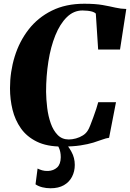

<svg xmlns="http://www.w3.org/2000/svg" viewBox="-20 -773 696 1027"><path d="M311.5 11Q230.5 11 176.8 -15.5Q123 -42 91.8 -86.5Q60.5 -131 47 -186.2Q33.5 -241.5 33.5 -300.5Q33.5 -389 58.5 -470.2Q83.5 -551.5 133 -615.2Q182.5 -679 257 -716Q331.5 -753 430.5 -753Q490.5 -753 529.5 -746Q568.5 -739 597.5 -732.2Q626.5 -725.5 655.5 -725L622 -508H505L492.5 -700.5Q485 -707.5 473.5 -710.8Q462 -714 448.5 -715.5Q435 -717 421.5 -717Q374 -717 337.5 -681.2Q301 -645.5 276 -583.8Q251 -522 238.8 -444Q226.5 -366 226.5 -282Q227 -241 232.5 -196.2Q238 -151.5 251.5 -113.2Q265 -75 288.5 -51Q312 -27 348 -27Q366 -27 386.2 -32.5Q406.5 -38 423.8 -49Q441 -60 450.5 -76.5Q455.5 -84 463 -103Q470.5 -122 479 -145.2Q487.5 -168.5 494.8 -190.5Q502 -212.5 505.5 -226.5H600.5L563.5 -36Q547.5 -34 527.5 -26.5Q507.5 -19 479.2 -10.2Q451 -1.5 410.2 4.8Q369.5 11 311.5 11ZM302.5 -17 323 -15Q344.5 6.5 362.2 38.8Q380 71 380 109Q380 144 365.2 172.5Q350.5 201 321.8 217.5Q293 234 250.5 234Q227.5 234 206.5 228.8Q185.5 223.5 170 213L181 128.5Q192 134 205.5 138Q219 142 237.5 141.5Q266.5 140 285.5 122.8Q304.5 105.5 305 68Q305 38.5 295 17.2Q285 -4 276.5 -15Z"/></svg>

Font: Merriweather 120pt Black
Style: Italic
Weight: 900
Italic angle: -7.8°
Version: Version 2.101